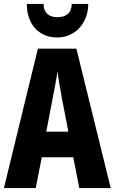

<svg xmlns="http://www.w3.org/2000/svg" viewBox="-20 -963 587 983"><path d="M432 -943H347C347 -893 314 -875 274 -875C233 -875 203 -895 203 -943H117C118 -831 186 -771 273 -771C359 -771 431 -838 432 -943ZM386 0H547L371 -714H174L0 0H163L194 -158H355ZM295 -470 330 -289H217L252 -472C260 -513 270 -564 274 -598C280 -560 285 -522 295 -470Z"/></svg>

Font: Noto Sans Sinhala UI ExtraCondensed ExtraBold
Style: Regular
Weight: 800
Width: 2
Designer: Jelle Bosma - Monotype Design Team
Foundry: Monotype Imaging Inc.
Version: Version 2.006